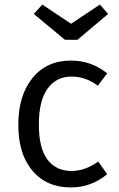

<svg xmlns="http://www.w3.org/2000/svg" viewBox="-20 -808 520 840"><path d="M417 -788 453 -747 319 -634H264L128 -747L165 -788L291 -704ZM290 -543Q380 -543 449 -487L408 -433Q355 -473 293 -473Q226 -473 188 -420Q150 -367 150 -263Q150 -160 187.5 -110Q225 -60 293 -60Q351 -60 410 -101L449 -46Q379 12 290 12Q184 12 122 -61Q60 -134 60 -262Q60 -390 122 -466.5Q184 -543 290 -543Z"/></svg>

Font: Sedus Text
Style: Regular
Weight: 400
Designer: TypeMates
Foundry: TypeMates, Runge Thomsen GbR
Version: Version 4.202;PS 004.202;hotconv 1.0.88;makeotf.lib2.5.64775